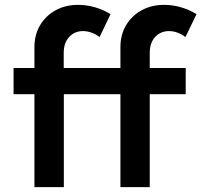

<svg xmlns="http://www.w3.org/2000/svg" viewBox="-20 -767 842 787"><path d="M241.7 0H121.1V-380.9H35.6V-488.3H121.1V-573.7Q121.1 -624.5 144.3 -663.6Q167.5 -702.6 208 -724.9Q248.5 -747.1 300.8 -747.1Q333.5 -747.1 367.2 -737.8Q400.9 -728.5 433.1 -709L388.2 -615.2Q372.1 -627.4 354.5 -633.5Q336.9 -639.6 319.8 -639.6Q286.1 -639.6 263.7 -615.7Q241.2 -591.8 241.2 -550.3V-488.3H473.6V-573.7Q473.6 -624.5 496.8 -663.6Q520 -702.6 560.5 -724.9Q601.1 -747.1 653.3 -747.1Q686 -747.1 719.7 -737.8Q753.4 -728.5 785.6 -709L740.2 -615.2Q707.5 -639.6 672.4 -639.6Q638.7 -639.6 616.2 -615.7Q593.8 -591.8 593.8 -550.3V-488.3H741.2V-380.9H593.8V0H473.6V-380.9H241.7Z"/></svg>

Font: Kumbh Sans SemiBold
Style: Regular
Weight: 600
Version: Version 1.005